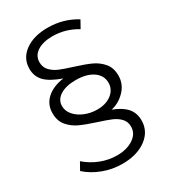

<svg xmlns="http://www.w3.org/2000/svg" viewBox="-190 -786 846 960"><g transform="rotate(-30 232.5 -305.5)"><path d="M243 -645Q188 -645 155 -623.5Q122 -602 122 -564Q122 -535 140.5 -515.5Q159 -496 185.5 -485Q212 -474 260 -459Q315 -442 349 -426.5Q383 -411 407 -383Q431 -355 431 -310Q431 -261 396.5 -225Q362 -189 316 -179Q369 -159 394 -130Q419 -101 419 -58Q419 5 366 44Q313 83 229 83Q171 83 118 63Q65 43 26 8L50 -35Q88 -2 133.5 15.5Q179 33 227 33Q283 33 320.5 8Q358 -17 358 -57Q358 -86 340 -105Q322 -124 295.5 -135Q269 -146 222 -161Q166 -179 132.5 -194.5Q99 -210 75 -238Q51 -266 51 -311Q51 -361 86.5 -393.5Q122 -426 185 -435Q119 -458 90.5 -487.5Q62 -517 62 -561Q62 -621 112 -657.5Q162 -694 243 -694Q333 -694 407 -648L383 -605Q317 -645 243 -645ZM110 -318Q110 -290 130 -266.5Q150 -243 183.5 -229Q217 -215 255 -215Q306 -215 338 -240Q370 -265 370 -304Q370 -346 333 -371.5Q296 -397 234 -397Q177 -397 143.5 -375.5Q110 -354 110 -318Z"/></g></svg>

Font: TypoPRO Montserrat
Style: Regular
Weight: 300
Designer: Julieta Ulanovsky
Foundry: Julieta Ulanovsky
Version: Version 6.001